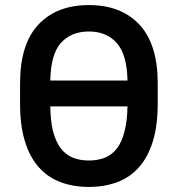

<svg xmlns="http://www.w3.org/2000/svg" viewBox="-20 -728 700 756"><path d="M330 8Q267 8 216.5 -11.5Q166 -31 131 -71.5Q96 -112 77.5 -173.5Q59 -235 59 -320V-400Q59 -554 131 -631Q203 -708 330 -708Q457 -708 529 -631Q601 -554 601 -400V-320Q601 -235 582.5 -173.5Q564 -112 529 -71.5Q494 -31 443.5 -11.5Q393 8 330 8ZM330 -96Q366 -96 394 -107.5Q422 -119 441.5 -145Q461 -171 471 -214Q481 -253 482 -309H178Q179 -253 188 -214Q199 -171 218.5 -145Q238 -119 266 -107.5Q294 -96 330 -96ZM441 -557Q401 -604 330 -604Q259 -604 218 -557Q180 -512 178 -411H482Q480 -512 441 -557Z"/></svg>

Font: Golos UI Medium
Style: Regular
Weight: 500
Designer: A.Korolkova, Vitaly Kuzmin
Foundry: ParaType Ltd
Version: Version 2.000